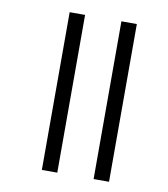

<svg xmlns="http://www.w3.org/2000/svg" viewBox="-74 -697 664 760"><g transform="rotate(10 257.5 -317.0)"><path d="M207 0H145V-634H207ZM415 0H353V-634H415Z"/></g></svg>

Font: Hind Kochi Light
Style: Regular
Weight: 300
Designer: Dhruvi Tolia
Foundry: Indian Type Foundry
Version: Version 0.702;PS 1.0;hotconv 1.0.81;makeotf.lib2.5.63406